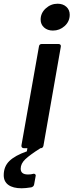

<svg xmlns="http://www.w3.org/2000/svg" viewBox="-97 -795 394 1030"><path d="M136 -13Q133 0 121 0H31Q24 0 20.5 -4.5Q17 -9 18 -15L112 -546Q114 -559 127 -559H217Q224 -559 227.5 -554.5Q231 -550 229 -543ZM121 -690Q121 -725 148.5 -750Q176 -775 212 -775Q241 -775 259 -758.5Q277 -742 277 -716Q277 -680 250 -655.5Q223 -631 187 -631Q158 -631 139.5 -647.5Q121 -664 121 -690ZM-77 145Q-77 98 -46.5 68.5Q-16 39 47 17L50 0H120Q63 36 38.5 59.5Q14 83 14 110Q14 141 53 141Q70 141 79 138Q81 137 84 137Q90 137 93 141Q96 145 94 151L86 195Q84 206 71 210Q39 215 19 215Q-27 215 -52 197Q-77 179 -77 145Z"/></svg>

Font: Open Sauce Two SemiBold Italic
Style: Regular
Weight: 600
Italic angle: -10°
Designer: Alfredo Marco Pradil
Foundry: Creative Sauce Fz LLC
Version: Version 1.477